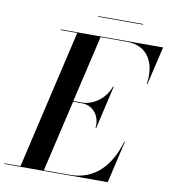

<svg xmlns="http://www.w3.org/2000/svg" viewBox="-138 -933 901 1012"><g transform="rotate(10 312.5 -427.0)"><path d="M306 -853.5V-850H546V-853.5ZM302 -386C358.5 -386 401.5 -337.5 394 -270.5H397.5L450.5 -500.5H446.5C424 -433.5 358.5 -390 302 -390H254L337 -746.5H478C595 -746.5 637 -652 619.5 -545H623L671 -750H123V-746.5H212L39.5 -3.5H-46V0H507L559 -225H555.5C519 -98 440.5 -3.5 304 -3.5H164.5L253.5 -386Z"/></g></svg>

Font: Bodoni* 48pt Medium
Style: Italic
Weight: 500
Italic angle: -13°
Version: Version 2.3